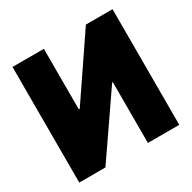

<svg xmlns="http://www.w3.org/2000/svg" viewBox="-161 -886 1044 1046"><g transform="rotate(-30 361.5 -363.5)"><path d="M46.9 -727.3H244.3V-346.6H250L508.5 -727.3H676.1V0H478.7V-382.1H474.4L211.6 0H46.9Z"/></g></svg>

Font: Inter P Black
Style: Regular
Weight: 900
Designer: Rasmus Andersson
Foundry: rsms
Version: Version 3.018;git-588b23468